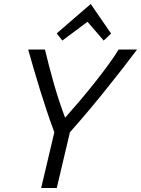

<svg xmlns="http://www.w3.org/2000/svg" viewBox="-20 -941 706 961"><path d="M186 0 252 -279Q233 -330 215 -383.5Q197 -437 180.5 -490.5Q164 -544 149 -595.5Q134 -647 121 -693H205Q225 -609 250.5 -519.5Q276 -430 306 -352Q340 -390 376.5 -433Q413 -476 448.5 -520.5Q484 -565 516.5 -609Q549 -653 574 -693H666Q631 -646 591.5 -595.5Q552 -545 509.5 -492Q467 -439 422 -385.5Q377 -332 330 -279L264 0ZM292 -738 264 -774 434 -921 536 -773 499 -738 418 -832Z"/></svg>

Font: Ubuntu Sans
Style: Italic
Weight: 400
Italic angle: -13.5°
Designer: Dalton Maag Ltd
Foundry: Dalton Maag Ltd
Version: Version 1.006